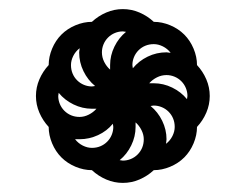

<svg xmlns="http://www.w3.org/2000/svg" viewBox="-20 -551 540 422"><path d="M182 -361Q184 -361 186 -361.5Q188 -362 189 -362Q173 -375 163.5 -394.5Q154 -414 154 -436Q154 -438 154.5 -440Q155 -442 155 -444V-445Q146 -438 141 -428Q136 -418 136 -408Q136 -398 139.5 -389.5Q143 -381 149.5 -374.5Q156 -368 164.5 -364.5Q173 -361 182 -361ZM182 -226Q192 -226 200.5 -229.5Q209 -233 215.5 -239.5Q222 -246 225.5 -254.5Q229 -263 229 -272Q229 -274 228.5 -276Q228 -278 228 -279Q215 -263 195.5 -254Q176 -245 155 -245H145Q152 -236 162 -231Q172 -226 182 -226ZM272 -401Q285 -417 304.5 -426.5Q324 -436 346 -436Q348 -436 350 -435.5Q352 -435 354 -435H355Q348 -444 338 -449Q328 -454 318 -454Q308 -454 299.5 -450.5Q291 -447 284.5 -440.5Q278 -434 274.5 -425.5Q271 -417 271 -408Q271 -406 271.5 -404Q272 -402 272 -401ZM222 -398V-408Q222 -429 231.5 -448.5Q241 -468 257 -481Q255 -481 253.5 -481.5Q252 -482 250 -482Q241 -482 232.5 -478.5Q224 -475 217.5 -468.5Q211 -462 207.5 -453.5Q204 -445 204 -436Q204 -425 209 -415Q214 -405 222 -398ZM391 -333Q391 -335 391.5 -336.5Q392 -338 392 -340Q392 -349 388.5 -357.5Q385 -366 378.5 -372.5Q372 -379 363.5 -382.5Q355 -386 346 -386Q335 -386 325 -381Q315 -376 308 -368H318Q339 -368 358.5 -358.5Q378 -349 391 -333ZM155 -294Q165 -294 175 -299Q185 -304 192 -312H182Q161 -312 141.5 -321.5Q122 -331 109 -347Q109 -345 108.5 -343.5Q108 -342 108 -340Q108 -331 111.5 -322.5Q115 -314 121.5 -307.5Q128 -301 136.5 -297.5Q145 -294 155 -294ZM345 -235Q354 -242 359 -252Q364 -262 364 -272Q364 -282 360.5 -290.5Q357 -299 350.5 -305.5Q344 -312 335.5 -315.5Q327 -319 318 -319Q316 -319 314 -318.5Q312 -318 311 -318Q327 -305 336.5 -285.5Q346 -266 346 -245Q346 -242 345.5 -240Q345 -238 345 -236ZM250 -198Q259 -198 267.5 -201.5Q276 -205 282.5 -211.5Q289 -218 292.5 -226.5Q296 -235 296 -245Q296 -255 291 -265Q286 -275 278 -282V-272Q278 -251 268.5 -231.5Q259 -212 243 -199Q245 -199 246.5 -198.5Q248 -198 250 -198ZM250 -149Q231 -149 213.5 -156.5Q196 -164 182 -177Q164 -177 146 -184.5Q128 -192 115 -205Q102 -218 94.5 -236Q87 -254 87 -272Q74 -286 66.5 -303.5Q59 -321 59 -340Q59 -359 66.5 -376.5Q74 -394 87 -408Q87 -426 94.5 -444Q102 -462 115 -475Q128 -488 146 -495.5Q164 -503 182 -503Q196 -516 213.5 -523.5Q231 -531 250 -531Q269 -531 286.5 -523.5Q304 -516 318 -503Q336 -503 354 -495.5Q372 -488 385 -475Q398 -462 405.5 -444Q413 -426 413 -408Q426 -394 433.5 -376.5Q441 -359 441 -340Q441 -321 433.5 -303.5Q426 -286 413 -272Q413 -254 405.5 -236Q398 -218 385 -205Q372 -192 354 -184.5Q336 -177 318 -177Q304 -164 286.5 -156.5Q269 -149 250 -149Z"/></svg>

Font: Iosevka Fixed
Style: Bold
Weight: 700
Monospace: yes
Designer: Belleve Invis
Foundry: Belleve Invis
Version: Version 32.3.0